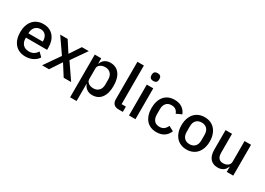

<svg xmlns="http://www.w3.org/2000/svg" viewBox="-5 -1674 3871 2803"><g transform="rotate(30 1931.0 -272.0)"><path d="M282 12Q226 12 182 -7Q138 -26 107 -61.5Q76 -97 59.5 -147.5Q43 -198 43 -260Q43 -322 59.5 -372.5Q76 -423 107 -458.5Q138 -494 182 -513Q226 -532 282 -532Q339 -532 382.5 -512Q426 -492 455 -456.5Q484 -421 498.5 -374Q513 -327 513 -273V-232H156V-215Q156 -155 191.5 -116.5Q227 -78 293 -78Q341 -78 374 -99Q407 -120 430 -156L494 -93Q465 -45 410 -16.5Q355 12 282 12ZM282 -447Q254 -447 230.5 -437Q207 -427 190.5 -409Q174 -391 165 -366Q156 -341 156 -311V-304H398V-314Q398 -374 367 -410.5Q336 -447 282 -447Z M562 0 745 -263 567 -520H693L810 -339H813L933 -520H1049L871 -264L1052 0H926L806 -189H803L678 0Z M1150 -520H1259V-434H1264Q1281 -481 1319.5 -506.5Q1358 -532 1410 -532Q1509 -532 1563 -460.5Q1617 -389 1617 -260Q1617 -131 1563 -59.5Q1509 12 1410 12Q1358 12 1319.5 -14Q1281 -40 1264 -86H1259V200H1150ZM1377 -82Q1434 -82 1468 -118.5Q1502 -155 1502 -215V-305Q1502 -365 1468 -401.5Q1434 -438 1377 -438Q1327 -438 1293 -413.5Q1259 -389 1259 -349V-171Q1259 -131 1293 -106.5Q1327 -82 1377 -82Z M1853 0Q1797 0 1769.5 -28.5Q1742 -57 1742 -108V-740H1851V-89H1923V0Z M2082 -613Q2048 -613 2032.5 -629Q2017 -645 2017 -670V-687Q2017 -712 2032.5 -728Q2048 -744 2082 -744Q2116 -744 2131 -728Q2146 -712 2146 -687V-670Q2146 -645 2131 -629Q2116 -613 2082 -613ZM2027 -520H2136V0H2027Z M2493 12Q2437 12 2393 -7Q2349 -26 2319 -61.5Q2289 -97 2273 -147.5Q2257 -198 2257 -260Q2257 -322 2273 -372.5Q2289 -423 2319 -458.5Q2349 -494 2393 -513Q2437 -532 2493 -532Q2571 -532 2621 -497Q2671 -462 2694 -404L2604 -362Q2593 -398 2565.5 -419.5Q2538 -441 2493 -441Q2433 -441 2402.5 -403.5Q2372 -366 2372 -306V-213Q2372 -153 2402.5 -115.5Q2433 -78 2493 -78Q2541 -78 2569.5 -101.5Q2598 -125 2615 -164L2698 -120Q2672 -56 2620 -22Q2568 12 2493 12Z M3000 12Q2946 12 2901.5 -7Q2857 -26 2826 -61.5Q2795 -97 2778 -147.5Q2761 -198 2761 -260Q2761 -322 2778 -372.5Q2795 -423 2826 -458.5Q2857 -494 2901.5 -513Q2946 -532 3000 -532Q3054 -532 3098.5 -513Q3143 -494 3174 -458.5Q3205 -423 3222 -372.5Q3239 -322 3239 -260Q3239 -198 3222 -147.5Q3205 -97 3174 -61.5Q3143 -26 3098.5 -7Q3054 12 3000 12ZM3000 -78Q3056 -78 3090 -112.5Q3124 -147 3124 -216V-304Q3124 -373 3090 -407.5Q3056 -442 3000 -442Q2944 -442 2910 -407.5Q2876 -373 2876 -304V-216Q2876 -147 2910 -112.5Q2944 -78 3000 -78Z M3675 -86H3671Q3664 -67 3652.5 -49Q3641 -31 3623.5 -17.5Q3606 -4 3581.5 4Q3557 12 3525 12Q3444 12 3399.5 -40Q3355 -92 3355 -189V-520H3464V-203Q3464 -82 3564 -82Q3585 -82 3605 -87.5Q3625 -93 3640.5 -104Q3656 -115 3665.5 -132Q3675 -149 3675 -172V-520H3784V0H3675Z"/></g></svg>

Font: IBM Plex Sans Thai Looped Medium
Style: Regular
Weight: 500
Designer: Mike Abbink, Paul van der Laan, Pieter van Rosmalen, Ben Mitchell, Mark Frömberg
Foundry: Bold Monday
Version: Version 1.1